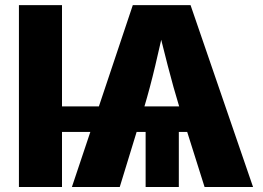

<svg xmlns="http://www.w3.org/2000/svg" viewBox="-20 -748 1053 768"><path d="M228 -727.5V0H55.7V-727.5ZM695.3 -271.5V0H562.5V-271.5ZM267.6 0 511.2 -727.5H742.2L992.2 0H798.3L697.8 -318.4Q673.8 -397 650.9 -485.8Q627.9 -574.7 605 -671.4H644Q622.1 -574.7 601.1 -485.8Q580.1 -397 556.6 -318.4L459 0ZM185.1 -220.2V-322.3H826.7V-220.2Z"/></svg>

Font: Inter 16pt ExtraBold
Style: Regular
Weight: 800
Version: Version 4.001;git-66647c0bb